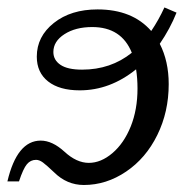

<svg xmlns="http://www.w3.org/2000/svg" viewBox="-52 -497 508 526"><path d="M215.3 -471.2Q310.5 -471.2 362.3 -412.1Q382.8 -442.4 398.4 -476.6L431.6 -462.4Q414.1 -418.5 385.7 -377Q410.2 -329.1 410.2 -266.6Q410.2 -190.4 378.9 -127Q347.7 -63.5 293.5 -26.9Q239.3 9.8 177.7 9.8Q131.3 9.8 96.2 -24.9Q75.7 -44.4 65.7 -51.8Q55.7 -59.1 46.9 -59.1Q31.7 -59.1 21.7 -47.1Q11.7 -35.2 0 0H-31.7Q-5.4 -111.8 59.6 -111.8Q91.3 -111.8 124.5 -81.5Q157.7 -50.8 191.4 -50.8Q224.6 -50.8 256.1 -77.6Q287.6 -104.5 306.2 -150.6Q324.7 -196.8 324.7 -254.4Q324.7 -282.7 320.8 -307.1Q249.5 -249.5 166.5 -249.5Q110.8 -249.5 79.8 -273.9Q48.8 -298.3 48.8 -341.8Q48.8 -397 95.5 -434.1Q142.1 -471.2 215.3 -471.2ZM172.9 -306.2Q251.5 -306.2 309.1 -352.5Q280.8 -422.9 200.7 -422.9Q154.8 -422.9 124.5 -403.3Q94.2 -383.8 94.2 -354.5Q94.2 -332.5 113.8 -319.3Q133.3 -306.2 172.9 -306.2Z"/></svg>

Font: Tinos
Style: Italic
Weight: 400
Italic angle: -16.333°
Designer: Steve Matteson
Foundry: Monotype Imaging Inc.
Version: Version 1.32